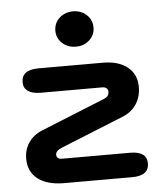

<svg xmlns="http://www.w3.org/2000/svg" viewBox="-52 -762 684 807"><g transform="rotate(-5 290.0 -358.0)"><path d="M36 -116Q36 -155 56.5 -184.5Q77 -214 114 -229L381 -337Q394 -342 399.5 -349Q405 -356 405 -367Q405 -376 398.5 -381.5Q392 -387 381 -387H121Q86 -387 67.5 -400Q49 -413 49 -438Q49 -490 121 -490H392Q458 -490 496 -459.5Q534 -429 534 -376Q534 -334 513.5 -303Q493 -272 456 -257L189 -149Q175 -143 169 -136.5Q163 -130 163 -121Q163 -113 169 -108Q175 -103 184 -103H473Q544 -103 544 -52Q544 0 473 0H186Q115 0 75.5 -30.5Q36 -61 36 -116ZM205 -641Q205 -673 228 -694.5Q251 -716 286 -716Q320 -716 343 -694.5Q366 -673 366 -641Q366 -610 343 -588.5Q320 -567 286 -567Q251 -567 228 -588.5Q205 -610 205 -641Z"/></g></svg>

Font: Kodchasan
Style: Bold
Weight: 700
Designer: Katatrad Aksorn Co.,Ltd.
Foundry: Cadson Demak Co.,Ltd.
Version: Version 1.000; ttfautohint (v1.6)